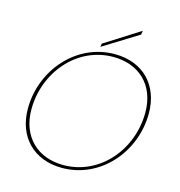

<svg xmlns="http://www.w3.org/2000/svg" viewBox="-126 -995 1045 1115"><g transform="rotate(15 396.0 -437.5)"><path d="M347 8C577 8 753 -195 753 -428C753 -597 645 -710 474 -710C243 -710 67 -506 67 -274C67 -105 176 8 347 8ZM350 -10C197 -10 88 -109 88 -275C88 -494 248 -692 470 -692C623 -692 732 -594 732 -428C732 -204 569 -10 350 -10ZM384 -749 381 -729 591 -859 595 -883Z"/></g></svg>

Font: Poppins Devanagari Thin
Style: Italic
Weight: 100
Italic angle: -10°
Designer: Ninad Kale (Devanagari), Jonny Pinhorn (Latin)
Foundry: Indian Type Foundry
Version: 4.005